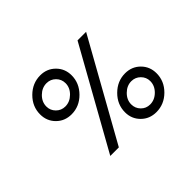

<svg xmlns="http://www.w3.org/2000/svg" viewBox="-142 -1055 1364 1364"><g transform="rotate(-45 540.0 -372.5)"><path d="M326 -403Q258 -403 212.5 -448.5Q167 -494 167 -561Q167 -640 226 -698.5Q285 -757 364 -757Q431 -757 476.5 -711.5Q522 -666 522 -599Q522 -521 463.5 -462Q405 -403 326 -403ZM311 0 727 -745H813L397 0ZM334 -474Q380 -474 416 -509.5Q452 -545 452 -590Q452 -630 424 -658Q396 -686 356 -686Q310 -686 274 -650.5Q238 -615 238 -569Q238 -530 266 -502Q294 -474 334 -474ZM763 12Q695 12 649.5 -33.5Q604 -79 604 -145Q604 -224 663 -282.5Q722 -341 800 -341Q868 -341 913.5 -295.5Q959 -250 959 -183Q959 -104 900.5 -46Q842 12 763 12ZM770 -58Q816 -58 852 -93.5Q888 -129 888 -175Q888 -214 860 -242Q832 -270 792 -270Q747 -270 711 -234.5Q675 -199 675 -154Q675 -114 702.5 -86Q730 -58 770 -58Z"/></g></svg>

Font: Plus Jakarta Display Light
Style: Italic
Weight: 300
Italic angle: -12°
Designer: Gumpita Rahayu
Foundry: Tokotype Studio
Version: Version 1.000;hotconv 1.0.109;makeotfexe 2.5.65596